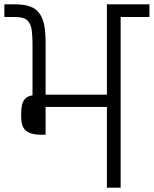

<svg xmlns="http://www.w3.org/2000/svg" viewBox="-27 -860 705 880"><path d="M658 -840V-782H526V0H463V-370Q439 -370 401.5 -370Q364 -370 323 -370Q282 -370 244 -370Q206 -370 182 -370V-243Q149 -241 127 -245.5Q105 -250 92.5 -260.5Q80 -271 75 -287Q70 -303 70 -325V-338Q70 -360 73.5 -377.5Q77 -395 88.5 -407.5Q100 -420 122 -423V-661Q122 -693 118.5 -721Q115 -749 99.5 -765.5Q84 -782 44 -782H-7V-840H47Q90 -840 120 -826.5Q150 -813 166 -776.5Q182 -740 182 -670V-426H463V-840Z"/></svg>

Font: Matangi
Style: Regular
Weight: 400
Designer: Prashant Pant
Foundry: The Graphic Ant
Version: Version 3.002